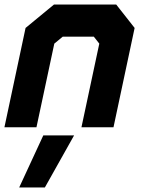

<svg xmlns="http://www.w3.org/2000/svg" viewBox="-22 -560 632 845"><path d="M-2.5 0 90.5 -437 215.5 -540H489.5L570.5 -437L477.5 0H336.5L415 -368L391 -398.5H254L217 -368L138.5 0ZM84 -71H83.5L153 -396L242.5 -470H436L493.5 -397L424 -71H423.5L493 -397L436 -470H242.5L153.5 -396ZM62.5 265 168.5 36H304L175.5 265ZM145.5 212H145L202.5 102H203Z"/></svg>

Font: Tourney Black
Style: Italic
Weight: 900
Italic angle: -12°
Version: Version 1.015